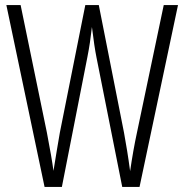

<svg xmlns="http://www.w3.org/2000/svg" viewBox="-20 -734 723 754"><path d="M679 -714H623L518 -214C508 -168 499 -117 491 -62C483 -122 476 -163 467 -213L368 -714H315L215 -213C209 -177 198 -115 190 -63C186 -94 177 -147 164 -214L61 -714H5L155 0H223L323 -509C331 -549 336 -584 341 -628C348 -572 353 -538 359 -508L460 0H528Z"/></svg>

Font: Noto Sans Thai Looped ExtraCondensed Light
Style: Regular
Weight: 300
Width: 2
Designer: Sasikarn Vongin, Ben Mitchell
Foundry: The Fontpad Ltd
Version: Version 1.001